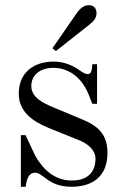

<svg xmlns="http://www.w3.org/2000/svg" viewBox="-20 -704 474 736"><path d="M181 -519 194 -508 322 -609C338 -621 350 -635 350 -653C350 -671 340 -684 322 -684C304 -684 291 -677 273 -652ZM52 -345C52 -276 104 -239 168 -213L282 -167C317 -153 346 -129 346 -96C346 -46 318 -12 255 -12C190 -12 145 -54 115 -107L78 -186H60V12H78L82 -8C87 -28 96 -42 115 -42C126 -42 137 -34 149 -25C170 -9 198 12 254 12C330 12 392 -24 392 -118C392 -190 354 -222 296 -246L188 -291C144 -309 100 -331 100 -374C100 -419 137 -444 185 -444C223 -444 286 -426 320 -341L334 -306H352V-458H334L332 -438C330 -427 326 -420 316 -420C308 -420 298 -425 283 -436C265 -449 229 -468 186 -468C114 -468 52 -430 52 -345Z"/></svg>

Font: Old Standard
Style: Regular
Weight: 400
Designer: Alexey Kryukov <alexios@thessalonica.org.ru>
Version: Version 2.0